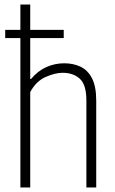

<svg xmlns="http://www.w3.org/2000/svg" viewBox="-20 -828 510 848"><path d="M70 0V-660H3V-696H70V-808H113.5V-696H261.5V-660H113.5V-479H117Q146.5 -514.5 184.2 -531.5Q222 -548.5 263.5 -548.5Q303.5 -548.5 335.5 -533.5Q367.5 -518.5 386.2 -482.5Q405 -446.5 405 -383V0H361.5V-384Q361.5 -454 332.5 -480.2Q303.5 -506.5 256.5 -506.5Q223.5 -506.5 181.8 -488.2Q140 -470 113.5 -421.5V0Z"/></svg>

Font: Encode Sans Cnd XLt
Style: Regular
Weight: 200
Width: 3
Designer: Multiple Designers
Foundry: Impallari Type
Version: Version 3.002; ttfautohint (v1.8.3) -l 8 -r 50 -G 200 -x 14 